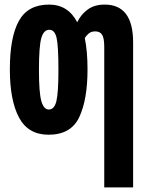

<svg xmlns="http://www.w3.org/2000/svg" viewBox="-20 -578 640 838"><path d="M561 240V-393Q561 -558 437 -558Q393 -558 363.5 -537Q334 -516 317 -481Q277 -558 194 -558Q102 -558 62.5 -487Q23 -416 23 -275Q23 -140 63 -65Q103 10 192 10Q290 10 326 -67Q362 -144 362 -275Q362 -355 350 -412Q357 -423 367.5 -432Q378 -441 396 -441Q416 -441 425.5 -426.5Q435 -412 435 -373V240ZM150 -273Q150 -377 160.5 -412.5Q171 -448 195 -448Q219 -448 227 -412.5Q235 -377 235 -275Q235 -172 226 -136Q217 -100 193 -100Q171 -100 160.5 -136.5Q150 -173 150 -273Z"/></svg>

Font: Noto Sans Mono UI
Style: Bold
Weight: 700
Designer: Monotype Design team
Foundry: Monotype Imaging Inc.
Version: 1.000